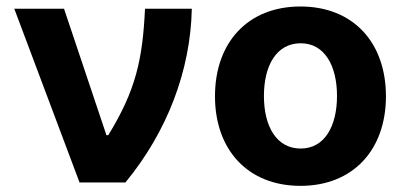

<svg xmlns="http://www.w3.org/2000/svg" viewBox="-20 -573 1270 603"><path d="M229.8 0H373.9C506 -160.2 578.5 -353 582.4 -545.5H435.4C427.9 -386.4 406.6 -289.4 320 -148.4H314.3L181.1 -545.5H24.9Z M923.7 10.7C1089.1 10.7 1192.1 -102.6 1192.1 -270.6C1192.1 -439.6 1089.1 -552.6 923.7 -552.6C758.2 -552.6 655.2 -439.6 655.2 -270.6C655.2 -102.6 758.2 10.7 923.7 10.7ZM808.9 -271.7C808.9 -366.8 848 -437.1 924.4 -437.1C999.3 -437.1 1038.4 -366.8 1038.4 -271.7C1038.4 -176.5 999.3 -106.5 924.4 -106.5C848 -106.5 808.9 -176.5 808.9 -271.7Z"/></svg>

Font: Magic Ui Pro
Style: Bold
Weight: 700
Designer: Stefan Endress, Andreas Faust
Version: Version 1.000;FEAKit 1.0